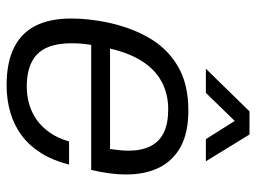

<svg xmlns="http://www.w3.org/2000/svg" viewBox="-117 -646 775 581"><g transform="rotate(90 270.5 -355.5)"><path d="M238 12Q170 12 125 -10Q80 -32 58 -75.5Q36 -119 36 -183Q36 -210 39 -237Q42 -264 47 -289Q62 -362 94 -418Q126 -474 180 -506Q234 -538 314 -538Q381 -538 423.5 -515Q466 -492 487 -450Q508 -408 508 -349Q508 -326 504.5 -299Q501 -272 494 -244H116Q113 -228 112 -213.5Q111 -199 111 -185Q111 -137 125.5 -107Q140 -77 169.5 -63Q199 -49 242 -49Q269 -49 294 -56Q319 -63 341 -78Q363 -93 380.5 -117.5Q398 -142 408 -177H478Q466 -129 444 -93.5Q422 -58 391 -34.5Q360 -11 321 0.5Q282 12 238 12ZM127 -301H431Q433 -317 434.5 -330.5Q436 -344 436 -357Q436 -396 422.5 -423Q409 -450 381.5 -463.5Q354 -477 311 -477Q264 -477 227 -457Q190 -437 165 -397.5Q140 -358 127 -301ZM188 -591 317 -723H387L468 -591H401L331 -702H369L261 -591Z"/></g></svg>

Font: Archivo SemiBold Light
Style: Italic
Weight: 300
Italic angle: -10°
Version: Version 2.001